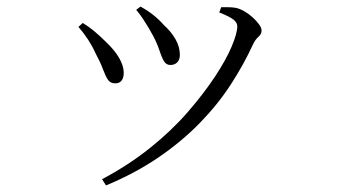

<svg xmlns="http://www.w3.org/2000/svg" viewBox="-20 -516 1040 585"><path d="M291 30Q372 -13 437.5 -65.5Q503 -118 552 -174.5Q601 -231 635 -282.5Q669 -334 686 -374.5Q703 -415 703 -436Q703 -447 691 -456.5Q679 -466 648 -478L654 -494Q664 -494 675.5 -494Q687 -494 699 -492Q712 -489 725.5 -481Q739 -473 750.5 -462.5Q762 -452 769.5 -441.5Q777 -431 777 -423Q777 -412 767.5 -404Q758 -396 750 -379Q723 -320 683.5 -259Q644 -198 589 -141.5Q534 -85 463 -36.5Q392 12 303 49ZM331 -262Q316 -262 308.5 -273.5Q301 -285 293.5 -305.5Q286 -326 272 -352Q261 -376 247.5 -396.5Q234 -417 219 -434L232 -446Q252 -434 269.5 -419Q287 -404 300 -391Q329 -364 343 -339.5Q357 -315 357 -294Q357 -279 350.5 -270.5Q344 -262 331 -262ZM499 -318Q486 -318 479 -330.5Q472 -343 465.5 -363Q459 -383 447 -406Q440 -419 432 -432.5Q424 -446 415 -459.5Q406 -473 395 -486L408 -496Q430 -484 447.5 -470Q465 -456 480 -439Q502 -419 515 -396Q528 -373 528 -349Q528 -334 520 -326Q512 -318 499 -318Z"/></svg>

Font: Noto Serif JP ExtraLight Light
Style: Regular
Weight: 300
Version: Version 2.003-H1;hotconv 1.1.1;makeotfexe 2.6.0